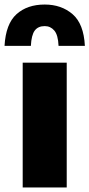

<svg xmlns="http://www.w3.org/2000/svg" viewBox="-61 -826 394 846"><path d="M39 0V-550H233V0ZM-41 -624Q-35.5 -721 11.8 -763.5Q59 -806 136 -806Q209.5 -806 258.8 -763.5Q308 -721 313 -624H197Q195 -672 178.2 -691.5Q161.5 -711 136 -711Q107 -711 92.2 -691.5Q77.5 -672 75 -624Z"/></svg>

Font: Encode Sans Condensed Condensed Black
Style: Regular
Weight: 900
Width: 3
Designer: Multiple Designers
Foundry: Impallari Type
Version: Version 3.000; ttfautohint (v1.8.3) -l 8 -r 50 -G 200 -x 14 